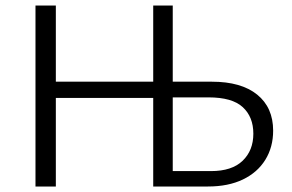

<svg xmlns="http://www.w3.org/2000/svg" viewBox="-20 -678 1062 698"><path d="M537 0V-658H608V-56H747Q823 -56 862 -93.5Q901 -131 901 -192Q901 -253 862.5 -288.5Q824 -324 738 -324H583V-381H750Q857 -381 915 -334Q973 -287 973 -203Q973 -143 944.5 -97Q916 -51 863 -25.5Q810 0 736 0ZM109 0V-658H183V0ZM134 -322V-381H588V-322Z"/></svg>

Font: Ysabeau Office
Style: Regular
Weight: 400
Designer: Christian Thalmann (Catharsis Fonts)
Version: Version 2.001;gftools[0.9.30]; featfreeze: tnum,lnum,ss02